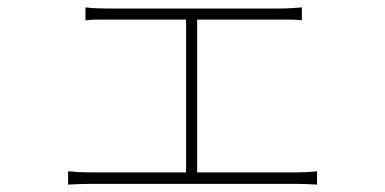

<svg xmlns="http://www.w3.org/2000/svg" viewBox="-20 -512 1040 519"><path d="M779 -46Q808 -46 837 -49V-13Q823 -14 806.5 -14.5Q790 -15 779 -15H225Q211 -15 196 -14.5Q181 -14 164 -13V-49Q195 -46 225 -46H483V-459H270Q262 -459 244 -459Q226 -459 211 -457V-492Q227 -490 244 -489.5Q261 -489 269 -489H733Q752 -489 767.5 -490Q783 -491 796 -492V-457Q782 -459 766 -459Q750 -459 733 -459H513V-46Z"/></svg>

Font: SpoqaHanSans
Style: Thin
Weight: 250
Designer: [Spoqa Han Sans] Dong-huui Kim \uAE40 \uB3D9 \uD718   [Noto Sans] Ryoko NISHIZUKA \u897F \u585A \u6DBC \u5B50  (kana & i
Foundry: Spoqa (http://bi.spoqa.com)
Version: Version 1.004;PS 1.004;hotconv 1.0.82;makeotf.lib2.5.63406